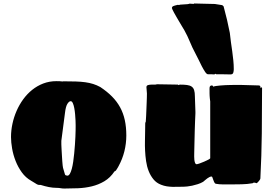

<svg xmlns="http://www.w3.org/2000/svg" viewBox="-20 -1069 1587 1114"><path d="M310.1 21Q287.1 21 263.7 16.4Q240.2 11.7 215.8 3.9H209Q204.6 3.9 201.4 3.2Q198.2 2.4 193.6 -0.2Q189 -2.9 181.6 -7.6Q174.3 -12.2 161.1 -20Q128.9 -38.1 106.7 -68.8Q84.5 -99.6 70.6 -135Q56.6 -170.4 50.3 -207Q43.9 -243.7 43.9 -273.9Q43.9 -312 52.2 -350.8Q60.5 -389.6 76.2 -425.5Q91.8 -461.4 114.7 -492.9Q137.7 -524.4 167 -547.9Q196.3 -571.3 231.4 -584.7Q266.6 -598.1 307.1 -598.1Q315.9 -598.1 325 -597.9Q334 -597.7 342.8 -596.2Q344.2 -597.2 346.4 -597.2Q348.6 -597.2 350.1 -597.2Q389.6 -597.2 419.9 -596.2Q450.2 -595.2 474.9 -591.8Q499.5 -588.4 520.5 -581.8Q541.5 -575.2 562 -564Q601.6 -537.6 629.9 -509Q658.2 -480.5 676.8 -446.5Q695.3 -412.6 704.1 -372.3Q712.9 -332 712.9 -283.2Q712.9 -236.3 701.7 -191.2Q690.4 -146 668 -105Q666.5 -102.1 663.8 -97.4Q661.1 -92.8 658.4 -88.6Q655.8 -84.5 653.6 -81.3Q651.4 -78.1 650.9 -78.1L644 -74.2Q619.6 -37.6 585.4 -17.3Q551.3 2.9 512.5 12.2Q473.6 21.5 432.4 23.2Q391.1 24.9 353 24.9Q341.8 24.9 331.5 22.9Q321.3 21 310.1 21ZM335.9 -231.9Q335.9 -229.5 336.4 -219.5Q336.9 -209.5 337.6 -195.3Q338.4 -181.2 339.4 -165Q340.3 -148.9 341.3 -134.5Q342.3 -120.1 343.5 -109.4Q344.7 -98.6 345.7 -95.2L356.9 -57.1Q357.9 -53.2 362.5 -51.5Q367.2 -49.8 371.1 -49.8Q378.9 -49.8 385.3 -60.5Q391.6 -71.3 396.5 -89.4Q401.4 -107.4 404.8 -130.9Q408.2 -154.3 410.6 -179.4Q413.1 -204.6 414.8 -229.5Q416.5 -254.4 417.5 -275.9Q418.5 -297.4 418.7 -313.2Q418.9 -329.1 418.9 -335.9Q418.9 -334 418.9 -344Q418.9 -354 418.2 -370.4Q417.5 -386.7 415.8 -406Q414.1 -425.3 410.9 -442.1Q407.7 -459 402.6 -470.5Q397.5 -481.9 390.1 -481.9Q380.9 -481.9 371.1 -466.6Q361.3 -451.2 356.9 -413.1L335.9 -252Z M1231 -2.9Q1225.6 -5.9 1222.4 -12.9Q1219.2 -20 1216.8 -27.1Q1214.4 -34.2 1212.4 -39.6Q1210.4 -44.9 1207.5 -44.9Q1201.7 -44.9 1195.3 -41.7Q1189 -38.6 1182.6 -33.9Q1176.3 -29.3 1170.2 -23.9Q1164.1 -18.6 1158.7 -14.2Q1144.5 -5.9 1127.7 -0.5Q1110.8 4.9 1095 8.3Q1079.1 11.7 1066.7 12.9Q1054.2 14.2 1048.8 14.2Q1031.7 14.2 1014.9 14.9Q998 15.6 981 15.1Q963.9 14.6 947.3 12Q930.7 9.3 914.6 2.9Q887.7 -7.3 870.4 -28.6Q853 -49.8 842.5 -76.7Q832 -103.5 827.6 -134.3Q823.2 -165 821.8 -194.6Q820.3 -224.1 821 -250Q821.8 -275.9 821.8 -293.9Q821.8 -298.3 822 -307.9Q822.3 -317.4 822.3 -327.4Q822.3 -337.4 822.5 -345.5Q822.8 -353.5 822.8 -356L825.7 -362.8Q825.7 -362.8 826.4 -372.3Q827.1 -381.8 827.9 -397Q828.6 -412.1 829.3 -430.9Q830.1 -449.7 830.8 -467.8Q831.5 -485.8 832 -501.5Q832.5 -517.1 832.5 -525.9Q832.5 -535.6 831.1 -544.4Q829.6 -553.2 829.6 -563Q829.6 -572.8 839.1 -575.4Q848.6 -578.1 859.9 -578.1H874.5Q879.4 -578.1 883.5 -578.4Q887.7 -578.6 890.6 -580.1L1012.7 -578.1Q1012.7 -577.1 1014.2 -576.2Q1015.6 -575.2 1016.6 -575.2L1022.9 -578.1Q1047.9 -578.1 1064.7 -575.9Q1081.5 -573.7 1091.8 -566.7Q1102.1 -559.6 1106.4 -545.9Q1110.8 -532.2 1110.8 -508.8Q1110.8 -485.4 1112.3 -464.8Q1113.8 -444.3 1113.8 -420.9V-411.1Q1112.8 -390.1 1111.8 -365.7Q1110.8 -341.3 1110.1 -316.2Q1109.4 -291 1108.9 -267.3Q1108.4 -243.7 1107.9 -224.6Q1107.4 -205.6 1107.2 -192.6Q1106.9 -179.7 1106.9 -176.8Q1106.9 -171.4 1106.7 -161.4Q1106.4 -151.4 1107.7 -141.4Q1108.9 -131.3 1111.8 -123.8Q1114.7 -116.2 1120.6 -116.2Q1125.5 -116.2 1138.4 -120.8Q1151.4 -125.5 1165 -131.3Q1178.7 -137.2 1189.2 -142.8Q1199.7 -148.4 1199.7 -150.9V-480Q1198.2 -490.2 1197.5 -497.8Q1196.8 -505.4 1196.3 -512.5Q1195.8 -519.5 1195.8 -526.9Q1195.8 -534.2 1195.8 -543Q1195.8 -547.9 1195.6 -553.2Q1195.3 -558.6 1196.3 -563Q1197.3 -567.4 1200.2 -570.3Q1203.1 -573.2 1210 -573.2Q1211.4 -573.2 1214.1 -571.5Q1216.8 -569.8 1216.8 -566.9V-565.9Q1222.2 -568.4 1233.4 -570.1Q1244.6 -571.8 1258.8 -573Q1272.9 -574.2 1288.6 -575Q1304.2 -575.7 1318.4 -575.9Q1332.5 -576.2 1344 -576.2Q1355.5 -576.2 1360.8 -576.2H1377.9L1483.9 -573.2Q1488.3 -571.3 1489.5 -570.3Q1490.7 -569.3 1490.7 -566.9Q1490.7 -565.4 1490.2 -563.5Q1489.7 -561.5 1489.7 -560.1Q1491.2 -560.1 1493.7 -561Q1496.1 -562 1497.6 -562Q1500.5 -562 1500.5 -558.1Q1500.5 -425.3 1499 -295.7Q1497.6 -166 1490.7 -34.2Q1490.7 -31.2 1488.3 -27.1Q1485.8 -22.9 1482.4 -18.8Q1479 -14.6 1475.3 -11.2Q1471.7 -7.8 1469.7 -5.9Q1468.3 -6.8 1461.7 -8.3Q1455.1 -9.8 1452.6 -9.8Q1451.7 -9.8 1449.2 -7.8Q1446.8 -5.9 1445.8 -5.9Q1415.5 -0.5 1382.8 0.2Q1350.1 1 1319.8 1Q1297.9 1 1274.9 1Q1252 1 1231 -2.9ZM1113.3 -759.8Q1103.5 -777.3 1095.9 -794.2Q1088.4 -811 1081.3 -827.6Q1074.2 -844.2 1066.7 -860.6Q1059.1 -877 1049.3 -894Q1043.5 -903.3 1035.9 -916.3Q1028.3 -929.2 1020 -943.1Q1011.7 -957 1003.9 -970.5Q996.1 -983.9 990 -995.1Q983.9 -1006.3 980.5 -1013.7Q977.1 -1021 977.5 -1022Q977.5 -1029.8 984.6 -1033.2Q991.7 -1036.6 1011.2 -1041Q1013.7 -1041 1014.9 -1040.5Q1016.1 -1040 1018.6 -1040L1025.4 -1042L1068.4 -1044.9Q1071.3 -1045.9 1074.7 -1046.1Q1078.1 -1046.4 1080.6 -1047.9Q1084.5 -1046.9 1090.6 -1047.1Q1096.7 -1047.4 1101.6 -1045.9L1107.4 -1048.8Q1133.3 -1048.8 1162.1 -1047.4Q1190.9 -1045.9 1226.6 -1045.9L1269.5 -1039.1L1277.3 -1032.2Q1288.6 -991.2 1297.1 -954.6Q1305.7 -918 1313.5 -877.9Q1315.9 -851.6 1319.8 -825Q1323.7 -798.3 1327.4 -771.7Q1331.1 -745.1 1333.7 -719Q1336.4 -692.9 1336.4 -667Q1336.4 -656.2 1333.3 -646.7Q1330.1 -637.2 1317.4 -637.2Q1303.7 -637.2 1290.3 -637.7Q1276.9 -638.2 1263.2 -638.2H1234.4L1230.5 -641.1L1223.6 -637.2Q1215.8 -638.2 1205.6 -638.2Q1195.3 -638.2 1186.5 -638.2Q1179.2 -638.2 1169.9 -652.1Q1160.6 -666 1150.6 -685.3Q1140.6 -704.6 1130.9 -725.3Q1121.1 -746.1 1113.3 -759.8Z"/></svg>

Font: Sigmar One
Style: Regular
Weight: 400
Version: Version 1.000